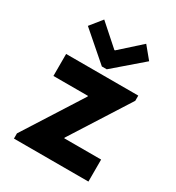

<svg xmlns="http://www.w3.org/2000/svg" viewBox="-186 -899 933 1015"><g transform="rotate(30 281.0 -392.0)"><path d="M53.2 0V-31.7L279.3 -387.2V-391.1H68.4V-525.4H508.8V-493.7L282.7 -138.2V-134.3H507.8V0ZM151.9 -783.7 278.8 -670.9H282.7L408.2 -783.7L467.8 -711.4L294.9 -562.5H265.1L93.8 -711.4Z"/></g></svg>

Font: Reddit Mono ExtraBold
Style: Regular
Weight: 800
Monospace: yes
Designer: Stephen Hutchings
Foundry: Reddit
Version: Version 1.014